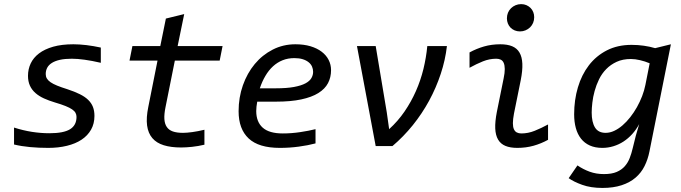

<svg xmlns="http://www.w3.org/2000/svg" viewBox="-20 -716 3339 941"><path d="M474.1 -408.2Q429.7 -418.5 394.5 -423.3Q359.4 -428.2 332 -428.2Q298.3 -428.2 274.2 -422.9Q250 -417.5 234.4 -407.7Q218.8 -397.9 211.4 -384Q204.1 -370.1 204.1 -353Q204.1 -340.8 209.7 -331.3Q215.3 -321.8 227.5 -313.2Q239.7 -304.7 260 -296.4Q280.3 -288.1 310.1 -278.8Q345.7 -267.1 370.8 -254.6Q396 -242.2 412.1 -226.6Q428.2 -210.9 435.5 -191.9Q442.9 -172.9 442.9 -147.9Q442.9 -109.9 426.3 -80.6Q409.7 -51.3 379.9 -31.5Q350.1 -11.7 308.3 -1.5Q266.6 8.8 216.8 8.8Q169.9 8.8 127.7 4.9Q85.4 1 48.8 -7.8V-90.8Q92.8 -76.7 136.2 -69.8Q179.7 -63 222.2 -63Q291.5 -63 323.2 -82.5Q355 -102.1 355 -143.1Q355 -153.8 350.1 -162.8Q345.2 -171.9 333.5 -179.9Q321.8 -188 301.3 -196.3Q280.8 -204.6 249 -213.9Q219.7 -222.7 195.6 -233.6Q171.4 -244.6 153.8 -260Q136.2 -275.4 126.7 -296.1Q117.2 -316.9 117.2 -344.2Q117.2 -377 130.4 -405Q143.6 -433.1 171.1 -454.1Q198.7 -475.1 240.7 -487.1Q282.7 -499 339.8 -499Q353.5 -499 369.9 -498Q386.2 -497.1 403.8 -494.9Q421.4 -492.7 439.2 -489.7Q457 -486.8 474.1 -482.9Z M981.9 -6.8Q951.2 0.5 921.1 3.7Q891.1 6.8 867.7 6.8Q817.9 6.8 782.5 -4.2Q747.1 -15.1 726.6 -39.1Q706.1 -63 700.9 -100.8Q695.8 -138.7 707 -192.9L752 -418.9H614.7L628.9 -490.2H765.6L793 -625L882.8 -647L850.6 -490.2H1070.8L1056.6 -418.9H836.9L791 -189.9Q784.2 -156.2 785.6 -132.6Q787.1 -108.9 797.4 -93.8Q807.6 -78.6 827.1 -71.8Q846.7 -64.9 877 -64.9Q895 -64.9 922.4 -68.6Q949.7 -72.3 981.9 -80.1Z M1240.7 -217.8Q1238.3 -205.1 1237.1 -193.8Q1235.8 -182.6 1235.8 -171.9Q1235.8 -118.7 1267.6 -90.3Q1299.3 -62 1365.7 -62Q1408.7 -62 1450.9 -68.4Q1493.2 -74.7 1526.4 -83V-13.2Q1489.7 -3.4 1444.1 2.7Q1398.4 8.8 1351.6 8.8Q1248 8.8 1198.7 -37.4Q1149.4 -83.5 1149.4 -170.9Q1149.4 -238.3 1170.4 -297.9Q1191.4 -357.4 1228.5 -402.1Q1265.6 -446.8 1316.7 -472.9Q1367.7 -499 1427.7 -499Q1469.2 -499 1501.7 -489.3Q1534.2 -479.5 1556.6 -462.4Q1579.1 -445.3 1590.8 -422.1Q1602.5 -398.9 1602.5 -372.1Q1602.5 -336.9 1587.6 -308.6Q1572.8 -280.3 1540.3 -260Q1507.8 -239.7 1456.5 -228.8Q1405.3 -217.8 1332.5 -217.8ZM1331.5 -283.2Q1385.7 -283.2 1421.1 -289.8Q1456.5 -296.4 1477.3 -307.6Q1498 -318.8 1506.3 -333.5Q1514.6 -348.1 1514.6 -363.8Q1514.6 -377.4 1509.3 -389.6Q1503.9 -401.9 1492.4 -411.1Q1481 -420.4 1463.6 -425.8Q1446.3 -431.2 1422.9 -431.2Q1391.1 -431.2 1365 -420.7Q1338.9 -410.2 1317.9 -390.9Q1296.9 -371.6 1280.8 -344.2Q1264.6 -316.9 1253.4 -283.2Z M1729.5 -490.2H1821.3L1875.5 -166L1887.2 -83Q1930.2 -122.1 1962.6 -169.4Q1995.1 -216.8 2018.3 -269.3Q2041.5 -321.8 2055.2 -377.7Q2068.8 -433.6 2074.2 -490.2H2170.4Q2162.6 -421.9 2140.1 -354Q2117.7 -286.1 2083.3 -222.7Q2048.8 -159.2 2003.2 -102.5Q1957.5 -45.9 1903.3 0H1821.3Z M2464.4 -626Q2464.4 -641.1 2469.7 -653.8Q2475.1 -666.5 2484.6 -675.8Q2494.1 -685.1 2506.8 -690.4Q2519.5 -695.8 2534.2 -695.8Q2548.3 -695.8 2560.1 -690.7Q2571.8 -685.5 2580.3 -677Q2588.9 -668.5 2593.5 -656.7Q2598.1 -645 2598.1 -631.8Q2598.1 -616.7 2592.8 -604Q2587.4 -591.3 2577.9 -582Q2568.4 -572.8 2555.7 -567.4Q2543 -562 2528.3 -562Q2514.2 -562 2502.2 -567.1Q2490.2 -572.3 2481.9 -580.8Q2473.6 -589.4 2469 -601.1Q2464.4 -612.8 2464.4 -626ZM2666 -30.8Q2632.3 -12.2 2595 -1.7Q2557.6 8.8 2515.1 8.8Q2480.5 8.8 2457 -1Q2433.6 -10.7 2421.1 -32Q2408.7 -53.2 2407.2 -86.4Q2405.8 -119.6 2415 -167L2448.2 -331.1Q2454.1 -358.9 2453.9 -377.7Q2453.6 -396.5 2448.7 -407.7Q2443.8 -418.9 2434.3 -423.6Q2424.8 -428.2 2412.1 -428.2Q2378.9 -428.2 2346.7 -415.3Q2314.5 -402.3 2281.2 -383.8V-459Q2314.9 -477.5 2352.3 -488.3Q2389.6 -499 2432.1 -499Q2466.8 -499 2490.2 -489.3Q2513.7 -479.5 2526.1 -458.3Q2538.6 -437 2540 -403.8Q2541.5 -370.6 2532.2 -323.2L2499 -159.2Q2493.7 -130.9 2493.7 -112.3Q2493.7 -93.8 2498.8 -82.5Q2503.9 -71.3 2513.2 -66.7Q2522.5 -62 2535.2 -62Q2568.4 -62 2600.6 -75Q2632.8 -87.9 2666 -106Z M3081.1 9.8Q3088.4 -22 3096.4 -51.8Q3104.5 -81.5 3112.8 -107.9Q3098.1 -80.6 3078.4 -58.8Q3058.6 -37.1 3035.6 -22.2Q3012.7 -7.3 2986.3 0.7Q2960 8.8 2932.1 8.8Q2897 8.8 2870.8 -2.9Q2844.7 -14.6 2827.6 -36.4Q2810.5 -58.1 2802.2 -88.4Q2793.9 -118.7 2793.9 -155.8Q2793.9 -226.1 2812.3 -287.8Q2830.6 -349.6 2866.2 -396Q2901.9 -442.4 2954.3 -469.2Q3006.8 -496.1 3075.2 -496.1Q3106.9 -496.1 3135.7 -491.9Q3164.6 -487.8 3190.9 -480L3268.1 -499L3163.1 25.9Q3155.3 65.4 3138.9 98.1Q3122.6 130.9 3094.7 154.8Q3066.9 178.7 3026.4 191.9Q2985.8 205.1 2932.6 205.1Q2875.5 205.1 2833.5 189.9Q2791.5 174.8 2767.1 157.2L2810.1 94.7Q2837.9 113.8 2869.9 125.5Q2901.9 137.2 2939.9 137.2Q2978 137.2 3002.4 126.7Q3026.9 116.2 3042.2 98.6Q3057.6 81.1 3066.4 58.1Q3075.2 35.2 3081.1 9.8ZM2879.9 -164.1Q2879.9 -117.7 2896 -91.3Q2912.1 -64.9 2948.2 -64.9Q2969.2 -64.9 2990.2 -74.7Q3011.2 -84.5 3031 -101.6Q3050.8 -118.7 3068.8 -141.6Q3086.9 -164.6 3101.6 -190.7Q3116.2 -216.8 3127 -244.6Q3137.7 -272.5 3143.1 -299.8L3164.1 -405.8Q3141.1 -415.5 3116.9 -421.1Q3092.8 -426.8 3072.3 -426.8Q3032.2 -426.8 3002.4 -413.1Q2972.7 -399.4 2951.2 -377.4Q2929.7 -355.5 2916 -327.4Q2902.3 -299.3 2894.3 -270Q2886.2 -240.7 2883.1 -212.9Q2879.9 -185.1 2879.9 -164.1Z"/></svg>

Font: Code New Roman
Style: Italic
Weight: 400
Italic angle: -11°
Monospace: yes
Designer: Sam Radian
Foundry: Code New Roman
Version: Version 1.508 October 19, 2014